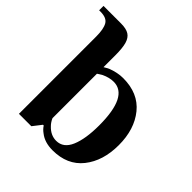

<svg xmlns="http://www.w3.org/2000/svg" viewBox="-202 -791 931 931"><g transform="rotate(45 263.5 -325.0)"><path d="M212 -17Q195 -29 185 -45H180L145 0H60V-530Q60 -581 46 -605.5Q32 -630 -10 -630H-20V-660H100Q136 -660 155 -648Q174 -636 182 -608.5Q190 -581 190 -530V-450Q203 -458 218 -465Q259 -480 295 -480Q399 -480 454.5 -411.5Q510 -343 510 -235Q510 -127 455.5 -58.5Q401 10 300 10Q246 10 212 -17ZM375 -235Q375 -435 275 -435Q246 -435 214 -420Q200 -412 190 -405V-100Q199 -80 212 -67Q242 -35 280 -35Q329 -35 352 -89Q375 -143 375 -235Z"/></g></svg>

Font: Philosopher
Style: Bold
Weight: 700
Designer: Jovanny Lemonad
Foundry: Jovanny Lemonad
Version: Version 2.000